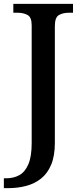

<svg xmlns="http://www.w3.org/2000/svg" viewBox="-34 -734 424 994"><path d="M-14 240V189H-2Q37 189 66.5 172.5Q96 156 113 116Q130 76 130 7V-603Q130 -645 108.5 -656.5Q87 -668 58 -668H35V-714H344V-668H322Q292 -668 271 -656Q250 -644 250 -599V6Q250 73 231 118.5Q212 164 178.5 190.5Q145 217 101.5 228.5Q58 240 9 240Z"/></svg>

Font: Noto Naskh Arabic Medium
Style: Regular
Weight: 500
Designer: Monotype Design Team, David Williams, Mohamad Dakak and Nizar Qandah
Foundry: Monotype Imaging Inc.
Version: Version 2.016